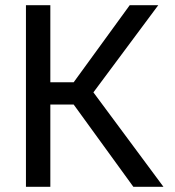

<svg xmlns="http://www.w3.org/2000/svg" viewBox="-20 -720 675 740"><path d="M80 -700H174V-403H264L480 -700H590L340 -364L610 0H494L264 -317H174V0H80Z"/></svg>

Font: PT Root UI Medium
Style: Regular
Weight: 500
Designer: Vitaly Kuzmin
Foundry: ParaType Ltd.
Version: Version 2.001G